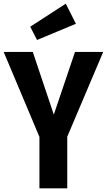

<svg xmlns="http://www.w3.org/2000/svg" viewBox="-27 -1022 580 1042"><path d="M330 -1002 137 -877 174 -805 385 -893ZM533 -740H380L265 -400L151 -740H-7L187 -279V0H338V-280Z"/></svg>

Font: Glow Sans TC Compressed
Style: Bold
Weight: 700
Width: 2
Designer: Ryoko NISHIZUKA (kana, bopomofo & ideographs); Paul D. Hunt (Latin, Greek & Cyrillic); Sandoll Communications, Soo-young
Version: Version 0.93